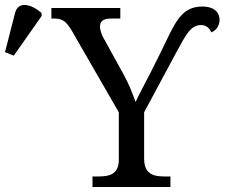

<svg xmlns="http://www.w3.org/2000/svg" viewBox="-30 -746 896 766"><path d="M25 -524 136 -682V-694C98 -728 43 -745 30 -694L-10 -538ZM339 0H650V-42H627C582 -42 545 -51 545 -114V-298L669 -529C714 -612 731 -646 773 -646C792 -646 806 -634 813 -617C834 -625 846 -645 846 -667C846 -695 826 -720 777 -720C688 -720 665 -646 612 -539L571 -457C550 -415 523 -367 511 -339C500 -370 484 -412 461 -453L387 -587C379 -601 369 -621 369 -640C369 -657 377 -672 413 -672H450V-714H175V-672H188C222 -672 237 -657 259 -619L444 -298V-109C444 -50 406 -42 362 -42H339Z"/></svg>

Font: Noto Serif
Style: Regular
Weight: 400
Designer: Monotype Design Team
Foundry: Monotype Imaging Inc.
Version: Version 2.015